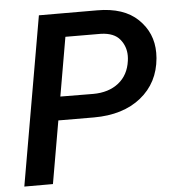

<svg xmlns="http://www.w3.org/2000/svg" viewBox="-51 -759 728 806"><g transform="rotate(-5 312.5 -355.5)"><path d="M335.9 -263.7C417.5 -263.7 483.9 -284.2 534.2 -324.7C584.5 -365.2 612.8 -419.9 618.7 -488.8C619.1 -496.6 619.6 -503.9 619.6 -511.2C619.6 -567.9 599.6 -614.7 559.6 -653.3C520 -691.4 462.9 -710.4 388.7 -710.4L142.6 -710.9L19 0H139.6L185.5 -264.2ZM245.6 -611.3 396 -610.8C432.6 -609.4 459 -598.6 475.1 -578.6C491.2 -559.1 499.5 -535.6 499.5 -509.3C499.5 -502.4 499 -495.6 498 -488.3C492.7 -448.7 476.1 -417.5 448.2 -395.5C420.4 -373.5 384.3 -362.3 340.8 -362.3L202.6 -363.3Z"/></g></svg>

Font: Roboto Medium
Style: Italic
Weight: 500
Italic angle: -12°
Designer: Google
Version: Version 2.137; 2017